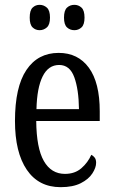

<svg xmlns="http://www.w3.org/2000/svg" viewBox="-20 -765 471 795"><path d="M231 10Q140 10 91 -62Q42 -134 42 -264Q42 -405 89.5 -475.5Q137 -546 223 -546Q303 -546 348 -484.5Q393 -423 393 -304V-264H130Q131 -152 161.5 -98.5Q192 -45 249 -45Q290 -45 317 -68.5Q344 -92 358 -124Q366 -120 372 -112.5Q378 -105 378 -91Q378 -71 362.5 -47Q347 -23 314.5 -6.5Q282 10 231 10ZM307 -313Q306 -395 287.5 -445.5Q269 -496 225 -496Q180 -496 156.5 -448.5Q133 -401 131 -313ZM288 -640Q270 -640 257.5 -651.5Q245 -663 245 -692Q245 -722 257.5 -733.5Q270 -745 288 -745Q305 -745 317.5 -733.5Q330 -722 330 -692Q330 -663 317.5 -651.5Q305 -640 288 -640ZM144 -640Q127 -640 115 -651.5Q103 -663 103 -692Q103 -722 115 -733.5Q127 -745 144 -745Q161 -745 174 -733.5Q187 -722 187 -692Q187 -663 174 -651.5Q161 -640 144 -640Z"/></svg>

Font: Noto Serif Khmer ExtraCondensed
Style: Regular
Weight: 400
Width: 2
Designer: Danh Hong and the Monotype Design Team
Foundry: Monotype Imaging Inc.
Version: Version 2.004; ttfautohint (v1.8.4.7-5d5b)